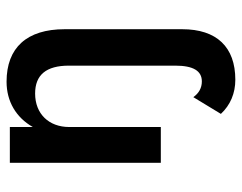

<svg xmlns="http://www.w3.org/2000/svg" viewBox="-96 -414 737 585"><g transform="rotate(-90 272.5 -121.5)"><path d="M322 227C422 227 476 170 476 65V-293C476 -408 420 -470 316 -470C256 -470 207 -441 178 -390V-460H69V0H178V-279C178 -341 218 -383 280 -383C337 -383 365 -349 365 -280V44C365 99 349 125 317 125C297 125 281 116 269 99L218 183C245 212 281 227 322 227Z"/></g></svg>

Font: Jost Medium
Style: Regular
Weight: 500
Version: Version 3.710